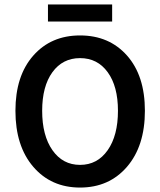

<svg xmlns="http://www.w3.org/2000/svg" viewBox="-20 -824 714 856"><path d="M336.9 12.2Q208 12.2 128.4 -80.3Q48.8 -172.9 48.8 -330.1Q48.8 -485.8 128.2 -575.9Q207.5 -666 336.9 -666Q466.8 -666 546.4 -576.2Q626 -486.3 626 -330.1Q626 -172.9 546.1 -80.3Q466.3 12.2 336.9 12.2ZM505.9 -330.1Q505.9 -439 460.2 -502Q414.6 -564.9 336.9 -564.9Q259.3 -564.9 213.6 -502Q168 -439 168 -330.1Q168 -219.7 213.9 -154.3Q259.8 -88.9 336.9 -88.9Q414.1 -88.9 460 -154.3Q505.9 -219.7 505.9 -330.1ZM193.8 -728V-804.2H480V-728Z"/></svg>

Font: Toshiba Sans Medium
Style: Regular
Weight: 500
Designer: Paul D. Hunt
Foundry: Toshiba Corporation
Version: Version 2.020;PS 2.0;hotconv 1.0.86;makeotf.lib2.5.63406